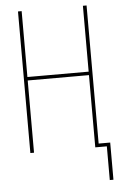

<svg xmlns="http://www.w3.org/2000/svg" viewBox="-60 -777 621 993"><g transform="rotate(-5 250.0 -280.0)"><path d="M469 175V0H409V-375H91V0H72V-735H91V-393H409V-735H428V-18H488V175Z"/></g></svg>

Font: Iosevka SS04 Thin
Style: Regular
Weight: 100
Monospace: yes
Designer: Belleve Invis
Foundry: Belleve Invis
Version: Version 19.0.0; ttfautohint (v1.8.4)